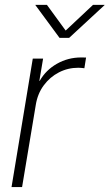

<svg xmlns="http://www.w3.org/2000/svg" viewBox="-20 -761 445 781"><path d="M26.9 0 113.3 -522.5H155.3L140.1 -432.1H141.6Q166.5 -476.1 211.7 -501.7Q256.8 -527.3 310.1 -527.3Q316.9 -527.3 321.3 -527.1Q325.7 -526.9 330.1 -526.9L323.2 -483.4Q319.3 -483.9 313.2 -484.6Q307.1 -485.4 298.3 -485.4Q256.3 -485.4 219.7 -466.6Q183.1 -447.8 158 -413.8Q132.8 -379.9 125.5 -334L69.8 0ZM170.9 -741.2 247.1 -636.7 358.4 -741.2H405.3V-740.2L261.2 -606.9H222.2L124 -740.2V-741.2Z"/></svg>

Font: Inter 28pt ExtraLight
Style: Italic
Weight: 250
Italic angle: -9.3988°
Designer: Rasmus Andersson
Foundry: rsms
Version: Version 4.001;git-66647c0bb